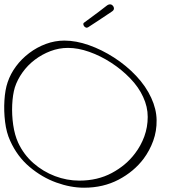

<svg xmlns="http://www.w3.org/2000/svg" viewBox="-36 -831 877 894"><path d="M354.9 43Q292.9 43 226.4 19Q159.8 -5 102.1 -53.5Q44.4 -102 11.6 -175Q-6.2 -213 -12.3 -263.5Q-18.5 -314 -15.4 -363.5Q-12.4 -413 -0.4 -448Q12.6 -487 38.5 -522Q64.4 -557 100.2 -584Q135.9 -611 177.8 -626.5Q219.8 -642 263.8 -642Q317.8 -642 377.6 -621Q437.5 -600 495 -563Q552.5 -526 598.2 -477.5Q643.9 -429 668.4 -375Q692.4 -323 693.2 -272Q694 -221 677.5 -175.5Q661 -130 632.8 -92Q587.6 -32 516.3 5.5Q444.9 43 355.9 43ZM333.3 10Q418.3 10 484.6 -25.5Q550.9 -61 592.2 -116Q619.9 -152 635.9 -195.5Q651.8 -239 651.8 -286.5Q651.9 -334 630.3 -380Q609.9 -425 570.4 -466Q530.9 -507 481.5 -539Q432.2 -571 379.9 -589.5Q327.6 -608 280.6 -608Q238.6 -608 199.1 -593Q159.5 -578 125.9 -552.5Q92.3 -527 68.6 -493.5Q44.8 -460 33.1 -424Q23 -390 20.8 -343Q18.7 -296 25.5 -249Q32.4 -202 48.4 -167Q74.4 -111 119.5 -71.5Q164.6 -32 220 -11Q275.3 10 333.3 10ZM365.7 -702Q354.7 -706 352.4 -716Q350.8 -723 356.1 -726Q363.7 -732 383.9 -746.5Q404.1 -761 425.7 -777.5Q447.4 -794 460.1 -804Q471 -813 481.7 -810Q491.9 -805 494.2 -795Q496.5 -785 486.1 -778Q480 -774 461.4 -761.5Q442.8 -749 419.4 -733.5Q396 -718 374.2 -704Q370.7 -702 365.7 -702Z"/></svg>

Font: Oooh Baby
Style: Normal
Weight: 400
Designer: Robert E. Leuschke
Foundry: Robert E. Leuschke
Version: Version 1.011; ttfautohint (v1.8.3)